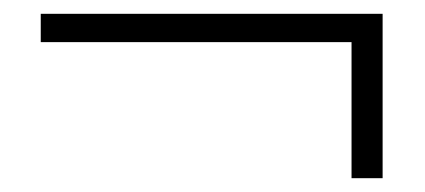

<svg xmlns="http://www.w3.org/2000/svg" viewBox="-20 -440 615 278"><path d="M39 -379H489V-182H534V-420H39Z"/></svg>

Font: Noto Serif SC Light
Style: Regular
Weight: 300
Designer: Ryoko NISHIZUKA 西塚涼子 (kana & ideographs); Frank Grießhammer (Latin, Greek & Cyrillic); Wenlong ZHANG 张文龙 (bopomofo); San
Foundry: Adobe
Version: Version 2.001;hotconv 1.1.0;makeotfexe 2.6.0